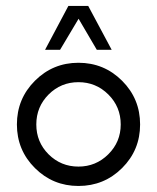

<svg xmlns="http://www.w3.org/2000/svg" viewBox="-20 -615 526 643"><path d="M130.9 -448.2 209 -595.2H275.4L354 -448.2H304.2L243.2 -552.2L181.2 -448.2ZM242.7 7.8Q157.2 7.8 96.9 -52.2Q36.6 -112.3 36.6 -198.2Q36.6 -284.2 96.9 -344.5Q157.2 -404.8 242.7 -404.8Q328.6 -404.8 388.9 -344.5Q449.2 -284.2 449.2 -198.2Q449.2 -112.3 388.9 -52.2Q328.6 7.8 242.7 7.8ZM384.3 -198.2Q384.3 -257.3 342.8 -298.6Q301.3 -339.8 242.7 -339.8Q184.1 -339.8 142.8 -298.6Q101.6 -257.3 101.6 -198.2Q101.6 -139.2 142.8 -98.1Q184.1 -57.1 242.7 -57.1Q301.3 -57.1 342.8 -98.4Q384.3 -139.6 384.3 -198.2Z"/></svg>

Font: Now
Style: Regular
Weight: 400
Designer: Alfredo Marco Pradil
Foundry: Alfredo Marco Pradil
Version: Version 1.200;hotconv 1.0.109;makeotfexe 2.5.65596